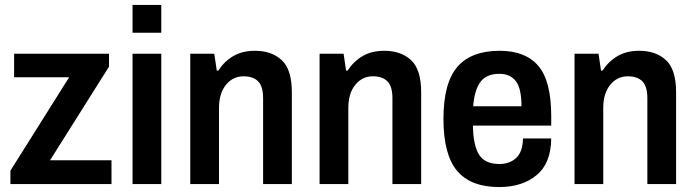

<svg xmlns="http://www.w3.org/2000/svg" viewBox="-20 -743 2803 775"><path d="M22 0V-54L259 -431H37V-526H420V-474L182 -96H430V0Z M515 -611V-723H631V-611ZM515 0V-526H631V0Z M748 0V-526H845L855 -458H861Q885 -495 921.5 -516.5Q958 -538 1009 -538Q1077 -538 1117.5 -500Q1158 -462 1158 -371V0H1042V-347Q1042 -394 1022 -414.5Q1002 -435 963 -435Q920 -435 892 -400.5Q864 -366 864 -307V0Z M1270 0V-526H1367L1377 -458H1383Q1407 -495 1443.5 -516.5Q1480 -538 1531 -538Q1599 -538 1639.5 -500Q1680 -462 1680 -371V0H1564V-347Q1564 -394 1544 -414.5Q1524 -435 1485 -435Q1442 -435 1414 -400.5Q1386 -366 1386 -307V0Z M1995 12Q1880 12 1825 -53.5Q1770 -119 1770 -263Q1770 -408 1826 -473Q1882 -538 1997 -538Q2101 -538 2153 -477Q2205 -416 2205 -274V-236H1889Q1890 -157 1913.5 -119Q1937 -81 1996 -81Q2037 -81 2063.5 -105.5Q2090 -130 2091 -184H2205Q2204 -84 2146 -36Q2088 12 1995 12ZM1890 -314H2085Q2085 -385 2062.5 -415Q2040 -445 1996 -445Q1943 -445 1919 -412Q1895 -379 1890 -314Z M2299 0V-526H2396L2406 -458H2412Q2436 -495 2472.5 -516.5Q2509 -538 2560 -538Q2628 -538 2668.5 -500Q2709 -462 2709 -371V0H2593V-347Q2593 -394 2573 -414.5Q2553 -435 2514 -435Q2471 -435 2443 -400.5Q2415 -366 2415 -307V0Z"/></svg>

Font: Archivo SemiCondensed SemiBold
Style: Regular
Weight: 600
Width: 4
Designer: Hector Gatti
Foundry: Omnibus-Type
Version: Version 2.001; ttfautohint (v1.8.3)